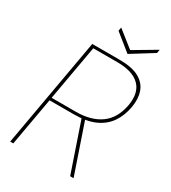

<svg xmlns="http://www.w3.org/2000/svg" viewBox="-206 -965 953 1070"><g transform="rotate(30 270.5 -430.0)"><path d="M34 0 158 -700H333Q415 -700 460 -675Q505 -650 520 -606Q535 -562 525 -506Q514 -445 483.5 -401Q453 -357 399.5 -333Q346 -309 264 -309H109L54 0ZM420 0 310 -322H332L442 0ZM112 -327H268Q365 -327 426 -370.5Q487 -414 504 -506Q519 -593 473.5 -637.5Q428 -682 331 -682H175ZM500 -860 496 -837 356 -750 248 -837 252 -860 358 -776Z"/></g></svg>

Font: DM Sans Thin
Style: Italic
Weight: 250
Italic angle: -10°
Designer: Colophon Foundry, Jonny Pinhorn
Foundry: Colophon Foundry
Version: Version 4.004;gftools[0.9.30]